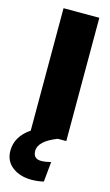

<svg xmlns="http://www.w3.org/2000/svg" viewBox="-187 -745 600 1047"><g transform="rotate(15 113.0 -221.5)"><path d="M236 -696V0H188Q86 40 86 95Q86 140 131 140Q154 140 186 132L175 245Q141 253 107 253Q41 253 -2 220Q-45 187 -45 129Q-45 49 34 -5V-696Z"/></g></svg>

Font: Fira Sans Condensed Black
Style: Regular
Weight: 900
Width: 3
Designer: Carrois Corporate & Edenspiekermann AG
Foundry: Carrois Corporate GbR & Edenspiekermann AG
Version: Version 4.203